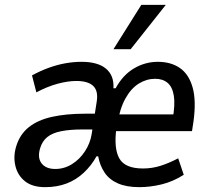

<svg xmlns="http://www.w3.org/2000/svg" viewBox="-20 -763 867 792"><path d="M166 9Q114 9 83.5 -15Q53 -39 43.5 -78.5Q34 -118 47 -160Q62 -209 99 -238.5Q136 -268 194.5 -281Q253 -294 332 -294H396L387 -229H320Q270 -229 233.5 -222Q197 -215 175.5 -198Q154 -181 145 -150Q134 -111 152 -88.5Q170 -66 208 -66Q245 -66 277 -86Q309 -106 330.5 -139Q352 -172 358 -209L379 -344Q386 -388 364.5 -408.5Q343 -429 295 -429Q260 -429 217.5 -417.5Q175 -406 130 -382L112 -452Q147 -471 181.5 -483.5Q216 -496 250 -502Q284 -508 316 -508Q384 -508 417.5 -479.5Q451 -451 448 -399H457Q487 -454 533 -481Q579 -508 631 -508Q685 -508 722 -482.5Q759 -457 774.5 -402.5Q790 -348 778 -261L772 -222H443L453 -291H711L692 -270Q703 -332 697 -368.5Q691 -405 671 -421.5Q651 -438 620 -438Q585 -438 553 -418.5Q521 -399 497.5 -357Q474 -315 463 -247L460 -233Q449 -150 472.5 -109Q496 -68 570 -68Q607 -68 642 -79Q677 -90 715 -110L738 -42Q694 -14 647 -2.5Q600 9 554 9Q502 9 466.5 -6.5Q431 -22 411.5 -51Q392 -80 385 -118H378Q357 -80 325.5 -50.5Q294 -21 254.5 -6Q215 9 166 9ZM448 -560 563 -743H664L519 -560Z"/></svg>

Font: Nunito Sans 7pt Condensed SemiBold
Style: Italic
Weight: 600
Width: 3
Italic angle: -9°
Designer: Vernon Adams
Foundry: Vernon Adams
Version: Version 3.101;gftools[0.9.27]